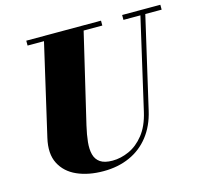

<svg xmlns="http://www.w3.org/2000/svg" viewBox="-109 -871 1062 1005"><g transform="rotate(-15 422.0 -368.0)"><path d="M332 14.5Q250.5 14.5 189.5 -12.5Q128.5 -39.5 100.8 -93.8Q73 -148 92 -230L212 -750H427L306.5 -240Q295.5 -193 291.5 -154Q287.5 -115 295 -86.5Q302.5 -58 325.5 -42.2Q348.5 -26.5 391.5 -26.5Q436.5 -26.5 481.5 -46.8Q526.5 -67 562.2 -111.8Q598 -156.5 615 -230L734.5 -750H761L641 -230Q623 -151.5 580.2 -96.8Q537.5 -42 474.2 -13.8Q411 14.5 332 14.5ZM117 -723.5V-750H522V-723.5ZM636.5 -723.5V-750H843.5V-723.5Z"/></g></svg>

Font: Bodoni Moda 9pt Black
Style: Italic
Weight: 900
Italic angle: -13°
Designer: Owen Earl
Foundry: indestructible type
Version: Version 2.004